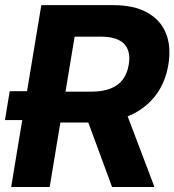

<svg xmlns="http://www.w3.org/2000/svg" viewBox="-28 -748 698 768"><path d="M154.1 -267.8H-8.2L10.9 -383.2H172.7ZM16.6 0 137.3 -727.5H424.4Q507.2 -727.5 560.5 -698Q613.9 -668.6 635.6 -615.3Q657.4 -562.1 645.5 -489.8Q633.8 -417.6 593.7 -365.4Q553.6 -313.3 489.8 -285.5Q426.1 -257.8 342.2 -257.8H150L171.7 -381.4H338.3Q382.5 -381.6 413.5 -393.6Q444.5 -405.6 463 -429.7Q481.4 -453.9 487.1 -489.8Q496 -544.2 468.2 -572.9Q440.3 -601.5 374.2 -601.4H270.5L170.7 0ZM420.3 0 298.2 -331.2H464.3L589.8 0Z"/></svg>

Font: Inter Tight
Style: Italic
Weight: 400
Italic angle: -9.39999°
Designer: Rasmus Andersson
Foundry: rsms
Version: Version 3.002